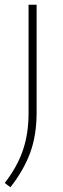

<svg xmlns="http://www.w3.org/2000/svg" viewBox="-29 -560 266 810"><path d="M15 230 -9 212Q43 145 67.2 75Q91.5 5 91.5 -83V-540H125.5V-86Q125.5 9.5 98.8 83.2Q72 157 15 230Z"/></svg>

Font: Encode Sans SmExp Th
Style: Regular
Weight: 100
Width: 6
Designer: Multiple Designers
Foundry: Impallari Type
Version: Version 3.002; ttfautohint (v1.8.3) -l 8 -r 50 -G 200 -x 14 